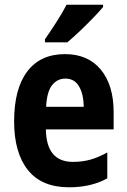

<svg xmlns="http://www.w3.org/2000/svg" viewBox="-20 -786 539 816"><path d="M256 -556Q354 -556 408.5 -490Q463 -424 463 -309V-236H175Q177 -98 290 -98Q330 -98 364 -107.5Q398 -117 436 -138V-28Q368 10 273 10Q157 10 98.5 -63.5Q40 -137 40 -270Q40 -409 96 -482.5Q152 -556 256 -556ZM258 -452Q223 -452 201 -423.5Q179 -395 176 -332H336Q335 -387 315.5 -419.5Q296 -452 258 -452ZM418 -756Q403 -738 376 -710Q349 -682 319.5 -654Q290 -626 266 -606H171V-619Q196 -655 221 -694Q246 -733 263 -766H418Z"/></svg>

Font: Noto Sans Myanmar UI Condensed
Style: Bold
Weight: 700
Width: 3
Designer: Monotype Design Team
Foundry: Monotype Imaging Inc.
Version: Version 2.103; ttfautohint (v1.8.4.7-5d5b)